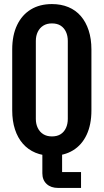

<svg xmlns="http://www.w3.org/2000/svg" viewBox="-20 -757 510 943"><path d="M265 166Q230 166 209 146.5Q188 127 188 94V-20H285V88H378V166ZM235 8Q190 8 154 -7Q118 -22 92.5 -51Q67 -80 53.5 -121.5Q40 -163 40 -215V-514Q40 -584 64 -634Q88 -684 131.5 -710.5Q175 -737 235 -737Q280 -737 316 -722Q352 -707 377 -678Q402 -649 415.5 -607.5Q429 -566 429 -514V-215Q429 -145 405.5 -95Q382 -45 338.5 -18.5Q295 8 235 8ZM235 -87Q261 -87 278 -98Q295 -109 304 -128.5Q313 -148 313 -173V-556Q313 -581 304 -600.5Q295 -620 278 -631Q261 -642 235 -642Q210 -642 192.5 -631Q175 -620 165.5 -600.5Q156 -581 156 -556V-173Q156 -148 165.5 -128.5Q175 -109 192.5 -98Q210 -87 235 -87Z"/></svg>

Font: Hubot Sans Condensed SemiBold
Style: Regular
Weight: 600
Width: 3
Designer: Deni Anggara
Foundry: GitHub, Inc., Subsidiary of Microsoft Corporation
Version: Version 2.000